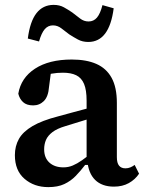

<svg xmlns="http://www.w3.org/2000/svg" viewBox="-20 -752 594 787"><path d="M178 15Q120 15 80.5 -19Q41 -53 41 -116Q41 -153 57.5 -182.5Q74 -212 113 -235Q152 -258 218 -275Q246 -283 273 -290Q300 -297 327 -304.5Q354 -312 381 -318V-276Q348 -266 314.5 -255.5Q281 -245 248 -235Q214 -225 195 -210.5Q176 -196 168.5 -178.5Q161 -161 161 -140Q161 -105 182.5 -85.5Q204 -66 240 -66Q260 -66 278 -73.5Q296 -81 316 -95Q336 -109 363 -131L369 -76H329Q310 -51 290 -30.5Q270 -10 243.5 2.5Q217 15 178 15ZM447 13Q398 13 370 -14.5Q342 -42 338 -94L335 -96V-339Q335 -383 324.5 -408Q314 -433 292.5 -443.5Q271 -454 238 -454Q214 -454 191.5 -450Q169 -446 145 -437L192 -480L181 -396Q178 -356 160 -338Q142 -320 116 -320Q89 -320 74.5 -333.5Q60 -347 55 -368Q66 -433 123.5 -470.5Q181 -508 274 -508Q334 -508 375 -490Q416 -472 437.5 -433Q459 -394 459 -330V-108Q459 -84 468 -73Q477 -62 494 -62Q505 -62 514.5 -66Q524 -70 532 -76L550 -40Q534 -16 508 -1.5Q482 13 447 13ZM94 -594Q103 -664 129.5 -698Q156 -732 200 -732Q224 -732 242 -722Q260 -712 276 -701Q293 -688 308.5 -676Q324 -664 343 -664Q364 -664 377.5 -680Q391 -696 400 -731L446 -718Q437 -649 411 -614.5Q385 -580 342 -580Q318 -580 299.5 -590Q281 -600 264 -611Q248 -623 232 -635.5Q216 -648 197 -648Q177 -648 163.5 -632.5Q150 -617 140 -582Z"/></svg>

Font: Source Serif 4 SemiBold
Style: Regular
Weight: 600
Designer: Frank Grießhammer
Foundry: Adobe Systems Incorporated
Version: Version 4.004;hotconv 1.0.116;makeotfexe 2.5.65601